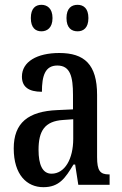

<svg xmlns="http://www.w3.org/2000/svg" viewBox="-20 -767 505 797"><path d="M302 -637C326 -637 347 -651 347 -692C347 -733 326 -747 302 -747C277 -747 256 -733 256 -692C256 -651 277 -637 302 -637ZM152 -637C175 -637 198 -651 198 -692C198 -733 175 -747 152 -747C128 -747 108 -733 108 -692C108 -651 128 -637 152 -637ZM160 10C226 10 251 -28 285 -84H292L305 0H435V-43H432C395 -43 383 -59 383 -115V-373C383 -500 330 -547 226 -547C134 -547 71 -511 71 -449C71 -407 98 -386 154 -386C154 -452 167 -495 218 -495C272 -495 283 -448 283 -373V-313L218 -310C97 -305 37 -257 37 -151C37 -41 92 10 160 10ZM194 -46C156 -46 140 -84 140 -145C140 -223 165 -264 242 -269L284 -272V-191C284 -107 249 -46 194 -46Z"/></svg>

Font: Noto Serif Devanagari ExtraCondensed Medium
Style: Regular
Weight: 500
Width: 2
Designer: Universal Thirst, Indian Type Foundry and the Monotype Design Team
Foundry: Monotype Imaging Inc.
Version: Version 2.004